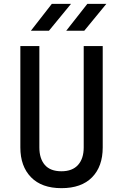

<svg xmlns="http://www.w3.org/2000/svg" viewBox="-20 -970 640 1000"><path d="M300 10Q197 10 141.5 -47Q86 -104 86 -202V-730H185V-202Q185 -144 213.5 -111Q242 -78 300 -78Q357 -78 386.5 -111Q416 -144 416 -202V-730H515V-202Q515 -103 459.5 -46.5Q404 10 300 10ZM325 -810 435 -950H534L419 -810ZM141 -810 250 -950H350L235 -810Z"/></svg>

Font: JetBrains Mono NL Medium
Style: Regular
Weight: 500
Monospace: yes
Designer: Philipp Nurullin, Konstantin Bulenkov
Foundry: JetBrains
Version: Version 2.305; ttfautohint (v1.8.4.7-5d5b)